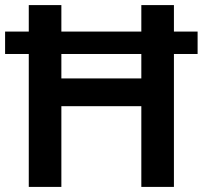

<svg xmlns="http://www.w3.org/2000/svg" viewBox="-20 -734 796 754"><path d="M93 0V-522H0V-610H93V-714H221V-610H535V-714H663V-610H756V-522H663V0H535V-317H221V0ZM221 -426H535V-522H221Z"/></svg>

Font: Noto Sans Hebrew SemiBold
Style: Regular
Weight: 600
Designer: Monotype Design Team
Foundry: Monotype Imaging Inc.
Version: Version 2.003